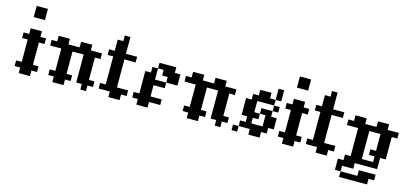

<svg xmlns="http://www.w3.org/2000/svg" viewBox="-62 -1002 3361 1577"><g transform="rotate(15 1619.0 -214.0)"><path d="M47.6 -95.2H95.2V-47.6H47.6ZM95.2 -95.2H142.9V-47.6H95.2ZM142.9 -95.2H190.5V-47.6H142.9ZM190.5 -95.2H238.1V-47.6H190.5ZM95.2 -47.6H142.9V0H95.2ZM142.9 -47.6H190.5V0H142.9ZM142.9 -142.9H190.5V-95.2H142.9ZM95.2 -142.9H142.9V-95.2H95.2ZM95.2 -190.5H142.9V-142.9H95.2ZM95.2 -238.1H142.9V-190.5H95.2ZM142.9 -238.1H190.5V-190.5H142.9ZM142.9 -285.7H190.5V-238.1H142.9ZM142.9 -190.5H190.5V-142.9H142.9ZM95.2 -285.7H142.9V-238.1H95.2ZM95.2 -333.3H142.9V-285.7H95.2ZM142.9 -333.3H190.5V-285.7H142.9ZM142.9 -381H190.5V-333.3H142.9ZM95.2 -381H142.9V-333.3H95.2ZM47.6 -333.3H95.2V-285.7H47.6ZM190.5 -333.3H238.1V-285.7H190.5ZM142.9 -523.8H190.5V-476.2H142.9ZM95.2 -523.8H142.9V-476.2H95.2ZM95.2 -571.4H142.9V-523.8H95.2ZM142.9 -571.4H190.5V-523.8H142.9Z M333.3 -95.2H381V-47.6H333.3ZM381 -95.2H428.6V-47.6H381ZM428.6 -95.2H476.2V-47.6H428.6ZM476.2 -95.2H523.8V-47.6H476.2ZM381 -47.6H428.6V0H381ZM428.6 -47.6H476.2V0H428.6ZM571.4 -95.2H619V-47.6H571.4ZM619 -95.2H666.7V-47.6H619ZM666.7 -95.2H714.3V-47.6H666.7ZM619 -47.6H666.7V0H619ZM619 -142.9H666.7V-95.2H619ZM571.4 -142.9H619V-95.2H571.4ZM571.4 -190.5H619V-142.9H571.4ZM571.4 -238.1H619V-190.5H571.4ZM619 -238.1H666.7V-190.5H619ZM619 -190.5H666.7V-142.9H619ZM381 -142.9H428.6V-95.2H381ZM428.6 -142.9H476.2V-95.2H428.6ZM428.6 -190.5H476.2V-142.9H428.6ZM381 -190.5H428.6V-142.9H381ZM381 -238.1H428.6V-190.5H381ZM428.6 -238.1H476.2V-190.5H428.6ZM619 -285.7H666.7V-238.1H619ZM571.4 -285.7H619V-238.1H571.4ZM428.6 -285.7H476.2V-238.1H428.6ZM381 -333.3H428.6V-285.7H381ZM381 -285.7H428.6V-238.1H381ZM666.7 -333.3H714.3V-285.7H666.7ZM619 -333.3H666.7V-285.7H619ZM571.4 -333.3H619V-285.7H571.4ZM428.6 -333.3H476.2V-285.7H428.6ZM476.2 -333.3H523.8V-285.7H476.2ZM523.8 -333.3H571.4V-285.7H523.8ZM333.3 -333.3H381V-285.7H333.3ZM285.7 -333.3H333.3V-285.7H285.7ZM333.3 -381H381V-333.3H333.3ZM381 -381H428.6V-333.3H381ZM523.8 -381H571.4V-333.3H523.8ZM571.4 -381H619V-333.3H571.4Z M761.9 -95.2H809.5V-47.6H761.9ZM809.5 -95.2H857.1V-47.6H809.5ZM857.1 -95.2H904.8V-47.6H857.1ZM904.8 -95.2H952.4V-47.6H904.8ZM952.4 -95.2H1000V-47.6H952.4ZM857.1 -47.6H904.8V0H857.1ZM904.8 -47.6H952.4V0H904.8ZM809.5 -142.9H857.1V-95.2H809.5ZM857.1 -142.9H904.8V-95.2H857.1ZM857.1 -190.5H904.8V-142.9H857.1ZM857.1 -238.1H904.8V-190.5H857.1ZM809.5 -238.1H857.1V-190.5H809.5ZM809.5 -190.5H857.1V-142.9H809.5ZM809.5 -285.7H857.1V-238.1H809.5ZM857.1 -285.7H904.8V-238.1H857.1ZM857.1 -333.3H904.8V-285.7H857.1ZM857.1 -381H904.8V-333.3H857.1ZM809.5 -333.3H857.1V-285.7H809.5ZM809.5 -381H857.1V-333.3H809.5ZM761.9 -381H809.5V-333.3H761.9ZM904.8 -381H952.4V-333.3H904.8ZM809.5 -428.6H857.1V-381H809.5ZM857.1 -428.6H904.8V-381H857.1ZM857.1 -476.2H904.8V-428.6H857.1ZM809.5 -476.2H857.1V-428.6H809.5ZM857.1 -523.8H904.8V-476.2H857.1ZM952.4 -381H1000V-333.3H952.4Z M1095.2 -95.2H1142.9V-47.6H1095.2ZM1047.6 -95.2H1095.2V-47.6H1047.6ZM1142.9 -95.2H1190.5V-47.6H1142.9ZM1095.2 -47.6H1142.9V0H1095.2ZM1142.9 -47.6H1190.5V0H1142.9ZM1095.2 -190.5H1142.9V-142.9H1095.2ZM1142.9 -190.5H1190.5V-142.9H1142.9ZM1142.9 -238.1H1190.5V-190.5H1142.9ZM1142.9 -285.7H1190.5V-238.1H1142.9ZM1095.2 -285.7H1142.9V-238.1H1095.2ZM1095.2 -238.1H1142.9V-190.5H1095.2ZM1142.9 -333.3H1190.5V-285.7H1142.9ZM1190.5 -381H1238.1V-333.3H1190.5ZM1285.7 -381H1333.3V-333.3H1285.7ZM1238.1 -381H1285.7V-333.3H1238.1ZM1285.7 -333.3H1333.3V-285.7H1285.7ZM1190.5 -95.2H1238.1V-47.6H1190.5ZM1238.1 -333.3H1285.7V-285.7H1238.1ZM1333.3 -333.3H1381V-285.7H1333.3ZM1333.3 -285.7H1381V-238.1H1333.3ZM1285.7 -285.7H1333.3V-238.1H1285.7ZM1238.1 -238.1H1285.7V-190.5H1238.1ZM1190.5 -238.1H1238.1V-190.5H1190.5ZM1095.2 -142.9H1142.9V-95.2H1095.2ZM1142.9 -142.9H1190.5V-95.2H1142.9ZM1238.1 -95.2H1285.7V-47.6H1238.1Z M1476.2 -95.2H1523.8V-47.6H1476.2ZM1523.8 -95.2H1571.4V-47.6H1523.8ZM1571.4 -95.2H1619V-47.6H1571.4ZM1619 -95.2H1666.7V-47.6H1619ZM1523.8 -47.6H1571.4V0H1523.8ZM1571.4 -47.6H1619V0H1571.4ZM1714.3 -95.2H1761.9V-47.6H1714.3ZM1761.9 -95.2H1809.5V-47.6H1761.9ZM1809.5 -95.2H1857.1V-47.6H1809.5ZM1761.9 -47.6H1809.5V0H1761.9ZM1761.9 -142.9H1809.5V-95.2H1761.9ZM1714.3 -142.9H1761.9V-95.2H1714.3ZM1714.3 -190.5H1761.9V-142.9H1714.3ZM1714.3 -238.1H1761.9V-190.5H1714.3ZM1761.9 -238.1H1809.5V-190.5H1761.9ZM1761.9 -190.5H1809.5V-142.9H1761.9ZM1523.8 -142.9H1571.4V-95.2H1523.8ZM1571.4 -142.9H1619V-95.2H1571.4ZM1571.4 -190.5H1619V-142.9H1571.4ZM1523.8 -190.5H1571.4V-142.9H1523.8ZM1523.8 -238.1H1571.4V-190.5H1523.8ZM1571.4 -238.1H1619V-190.5H1571.4ZM1761.9 -285.7H1809.5V-238.1H1761.9ZM1714.3 -285.7H1761.9V-238.1H1714.3ZM1571.4 -285.7H1619V-238.1H1571.4ZM1523.8 -333.3H1571.4V-285.7H1523.8ZM1523.8 -285.7H1571.4V-238.1H1523.8ZM1809.5 -333.3H1857.1V-285.7H1809.5ZM1761.9 -333.3H1809.5V-285.7H1761.9ZM1714.3 -333.3H1761.9V-285.7H1714.3ZM1571.4 -333.3H1619V-285.7H1571.4ZM1619 -333.3H1666.7V-285.7H1619ZM1666.7 -333.3H1714.3V-285.7H1666.7ZM1476.2 -333.3H1523.8V-285.7H1476.2ZM1428.6 -333.3H1476.2V-285.7H1428.6ZM1476.2 -381H1523.8V-333.3H1476.2ZM1523.8 -381H1571.4V-333.3H1523.8ZM1666.7 -381H1714.3V-333.3H1666.7ZM1714.3 -381H1761.9V-333.3H1714.3Z M2047.6 -381H2095.2V-333.3H2047.6ZM2095.2 -381H2142.9V-333.3H2095.2ZM2000 -333.3H2047.6V-285.7H2000ZM2047.6 -333.3H2095.2V-285.7H2047.6ZM2095.2 -333.3H2142.9V-285.7H2095.2ZM2142.9 -333.3H2190.5V-285.7H2142.9ZM2190.5 -381H2238.1V-333.3H2190.5ZM1952.4 -285.7H2000V-238.1H1952.4ZM1952.4 -238.1H2000V-190.5H1952.4ZM2190.5 -428.6H2238.1V-381H2190.5ZM2190.5 -285.7H2238.1V-238.1H2190.5ZM2000 -285.7H2047.6V-238.1H2000ZM2000 -238.1H2047.6V-190.5H2000ZM1952.4 -190.5H2000V-142.9H1952.4ZM2000 -190.5H2047.6V-142.9H2000ZM2047.6 -190.5H2095.2V-142.9H2047.6ZM2095.2 -238.1H2142.9V-190.5H2095.2ZM2142.9 -238.1H2190.5V-190.5H2142.9ZM2000 -142.9H2047.6V-95.2H2000ZM1952.4 -95.2H2000V-47.6H1952.4ZM2000 -95.2H2047.6V-47.6H2000ZM2047.6 -95.2H2095.2V-47.6H2047.6ZM2095.2 -95.2H2142.9V-47.6H2095.2ZM2142.9 -95.2H2190.5V-47.6H2142.9ZM2047.6 -47.6H2095.2V0H2047.6ZM2095.2 -47.6H2142.9V0H2095.2ZM1904.8 -47.6H1952.4V0H1904.8ZM2142.9 -190.5H2190.5V-142.9H2142.9ZM2142.9 -142.9H2190.5V-95.2H2142.9ZM2190.5 -190.5H2238.1V-142.9H2190.5ZM2190.5 -142.9H2238.1V-95.2H2190.5Z M2285.7 -95.2H2333.3V-47.6H2285.7ZM2333.3 -95.2H2381V-47.6H2333.3ZM2381 -95.2H2428.6V-47.6H2381ZM2428.6 -95.2H2476.2V-47.6H2428.6ZM2333.3 -47.6H2381V0H2333.3ZM2381 -47.6H2428.6V0H2381ZM2381 -142.9H2428.6V-95.2H2381ZM2333.3 -142.9H2381V-95.2H2333.3ZM2333.3 -190.5H2381V-142.9H2333.3ZM2333.3 -238.1H2381V-190.5H2333.3ZM2381 -238.1H2428.6V-190.5H2381ZM2381 -285.7H2428.6V-238.1H2381ZM2381 -190.5H2428.6V-142.9H2381ZM2333.3 -285.7H2381V-238.1H2333.3ZM2333.3 -333.3H2381V-285.7H2333.3ZM2381 -333.3H2428.6V-285.7H2381ZM2381 -381H2428.6V-333.3H2381ZM2333.3 -381H2381V-333.3H2333.3ZM2285.7 -333.3H2333.3V-285.7H2285.7ZM2428.6 -333.3H2476.2V-285.7H2428.6ZM2381 -523.8H2428.6V-476.2H2381ZM2333.3 -523.8H2381V-476.2H2333.3ZM2333.3 -571.4H2381V-523.8H2333.3ZM2381 -571.4H2428.6V-523.8H2381Z M2523.8 -95.2H2571.4V-47.6H2523.8ZM2571.4 -95.2H2619V-47.6H2571.4ZM2619 -95.2H2666.7V-47.6H2619ZM2666.7 -95.2H2714.3V-47.6H2666.7ZM2714.3 -95.2H2761.9V-47.6H2714.3ZM2619 -47.6H2666.7V0H2619ZM2666.7 -47.6H2714.3V0H2666.7ZM2571.4 -142.9H2619V-95.2H2571.4ZM2619 -142.9H2666.7V-95.2H2619ZM2619 -190.5H2666.7V-142.9H2619ZM2619 -238.1H2666.7V-190.5H2619ZM2571.4 -238.1H2619V-190.5H2571.4ZM2571.4 -190.5H2619V-142.9H2571.4ZM2571.4 -285.7H2619V-238.1H2571.4ZM2619 -285.7H2666.7V-238.1H2619ZM2619 -333.3H2666.7V-285.7H2619ZM2619 -381H2666.7V-333.3H2619ZM2571.4 -333.3H2619V-285.7H2571.4ZM2571.4 -381H2619V-333.3H2571.4ZM2523.8 -381H2571.4V-333.3H2523.8ZM2666.7 -381H2714.3V-333.3H2666.7ZM2571.4 -428.6H2619V-381H2571.4ZM2619 -428.6H2666.7V-381H2619ZM2619 -476.2H2666.7V-428.6H2619ZM2571.4 -476.2H2619V-428.6H2571.4ZM2619 -523.8H2666.7V-476.2H2619ZM2714.3 -381H2761.9V-333.3H2714.3Z M2809.5 -333.3H2857.1V-285.7H2809.5ZM2857.1 -333.3H2904.8V-285.7H2857.1ZM2904.8 -333.3H2952.4V-285.7H2904.8ZM2952.4 -333.3H3000V-285.7H2952.4ZM3000 -333.3H3047.6V-285.7H3000ZM3047.6 -333.3H3095.2V-285.7H3047.6ZM3095.2 -333.3H3142.9V-285.7H3095.2ZM3142.9 -333.3H3190.5V-285.7H3142.9ZM2857.1 -381H2904.8V-333.3H2857.1ZM2904.8 -381H2952.4V-333.3H2904.8ZM3047.6 -381H3095.2V-333.3H3047.6ZM3095.2 -381H3142.9V-333.3H3095.2ZM3190.5 -333.3H3238.1V-285.7H3190.5ZM3142.9 -285.7H3190.5V-238.1H3142.9ZM3142.9 -238.1H3190.5V-190.5H3142.9ZM3142.9 -190.5H3190.5V-142.9H3142.9ZM3095.2 -190.5H3142.9V-142.9H3095.2ZM3095.2 -238.1H3142.9V-190.5H3095.2ZM3095.2 -285.7H3142.9V-238.1H3095.2ZM2904.8 -285.7H2952.4V-238.1H2904.8ZM2952.4 -285.7H3000V-238.1H2952.4ZM2952.4 -238.1H3000V-190.5H2952.4ZM2952.4 -190.5H3000V-142.9H2952.4ZM2904.8 -190.5H2952.4V-142.9H2904.8ZM2904.8 -238.1H2952.4V-190.5H2904.8ZM2904.8 -142.9H2952.4V-95.2H2904.8ZM2952.4 -142.9H3000V-95.2H2952.4ZM2952.4 -95.2H3000V-47.6H2952.4ZM2904.8 -95.2H2952.4V-47.6H2904.8ZM2952.4 -47.6H3000V0H2952.4ZM2904.8 -47.6H2952.4V0H2904.8ZM2857.1 -47.6H2904.8V0H2857.1ZM2857.1 0H2904.8V47.6H2857.1ZM2809.5 0H2857.1V47.6H2809.5ZM2809.5 47.6H2857.1V95.2H2809.5ZM3095.2 -95.2H3142.9V-47.6H3095.2ZM3142.9 -142.9H3190.5V-95.2H3142.9ZM3095.2 -142.9H3142.9V-95.2H3095.2ZM3047.6 -142.9H3095.2V-95.2H3047.6ZM3095.2 -47.6H3142.9V0H3095.2ZM3047.6 -47.6H3095.2V0H3047.6ZM3000 -47.6H3047.6V0H3000ZM3095.2 47.6H3142.9V95.2H3095.2ZM3047.6 47.6H3095.2V95.2H3047.6ZM3047.6 95.2H3095.2V142.9H3047.6ZM3000 95.2H3047.6V142.9H3000ZM3000 47.6H3047.6V95.2H3000ZM2952.4 95.2H3000V142.9H2952.4ZM2904.8 95.2H2952.4V142.9H2904.8ZM2857.1 95.2H2904.8V142.9H2857.1ZM2904.8 0H2952.4V47.6H2904.8Z"/></g></svg>

Font: Jacquard 12
Style: Regular
Weight: 400
Designer: Sarah Cadigan-Fried
Version: Version 1.000; ttfautohint (v1.8.4.7-5d5b)